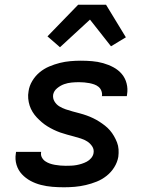

<svg xmlns="http://www.w3.org/2000/svg" viewBox="-20 -785 640 813"><path d="M251 8Q226 8 201.5 6Q177 4 153.5 -2Q130 -8 109.5 -19Q89 -30 73 -47Q57 -64 50 -87Q43 -110 47 -135L48 -142H154V-140Q152 -128 157.5 -118Q163 -108 172 -102Q181 -96 191 -92.5Q201 -89 212.5 -87Q224 -85 235.5 -84Q247 -83 258 -83Q270 -83 281.5 -83.5Q293 -84 304 -86Q315 -88 326 -91.5Q337 -95 347.5 -100.5Q358 -106 366 -115.5Q374 -125 376 -136Q379 -152 370.5 -165Q362 -178 349.5 -186Q337 -194 322.5 -198.5Q308 -203 293.5 -207Q279 -211 264 -215Q249 -219 235 -224Q221 -229 207.5 -235.5Q194 -242 181 -250Q168 -258 157 -267.5Q146 -277 136 -287.5Q126 -298 118 -311Q110 -324 105.5 -338Q101 -352 99.5 -367.5Q98 -383 101 -399Q104 -421 116.5 -442Q129 -463 147.5 -478.5Q166 -494 188.5 -503.5Q211 -513 233 -518.5Q255 -524 277.5 -526Q300 -528 322 -528Q346 -528 370 -526Q394 -524 417 -517.5Q440 -511 460.5 -500Q481 -489 495.5 -472Q510 -455 516 -432Q522 -409 518 -385L517 -378H411L412 -380Q413 -391 409 -401Q405 -411 397 -417.5Q389 -424 379 -427.5Q369 -431 358.5 -433Q348 -435 337 -436Q326 -437 315 -437Q299 -437 283 -435.5Q267 -434 251.5 -428.5Q236 -423 222 -411.5Q208 -400 205 -384Q203 -368 211 -355Q219 -342 231.5 -334.5Q244 -327 258.5 -322Q273 -317 288 -313Q303 -309 318 -305Q333 -301 347 -296Q361 -291 374.5 -284.5Q388 -278 400.5 -270Q413 -262 424.5 -253Q436 -244 445.5 -233Q455 -222 462.5 -209Q470 -196 475.5 -182Q481 -168 482 -152.5Q483 -137 481 -121Q477 -98 464 -77Q451 -56 431.5 -40.5Q412 -25 389.5 -16Q367 -7 343.5 -1.5Q320 4 297 6Q274 8 251 8ZM234 -585 181 -631 311 -765H429L513 -627L450 -589L361 -702Z"/></svg>

Font: Iosevka Semibold Extended
Style: Italic
Weight: 600
Width: 7
Italic angle: -9°
Monospace: yes
Designer: Belleve Invis
Foundry: Belleve Invis
Version: Version 32.5.0; ttfautohint (v1.8.4)